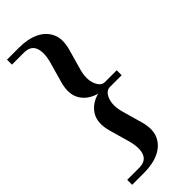

<svg xmlns="http://www.w3.org/2000/svg" viewBox="-283 -777 959 959"><g transform="rotate(-45 196.0 -298.0)"><path d="M265 -41Q282 20 263.5 61Q245 102 201 123Q157 144 95 144H10V109H95Q142 109 155.5 73.5Q169 38 152 -22L122 -128Q103 -197 129.5 -240Q156 -283 212 -298Q156 -313 129.5 -356Q103 -399 122 -468L152 -574Q169 -634 155.5 -669.5Q142 -705 95 -705H10V-740H95Q157 -740 201 -719Q245 -698 263.5 -657Q282 -616 265 -555L235 -449Q219 -393 233.5 -354Q248 -315 277 -315H360V-280H277Q248 -280 233.5 -241.5Q219 -203 235 -147Z"/></g></svg>

Font: Inria Serif
Style: Bold
Weight: 700
Designer: Black Foundry Team
Foundry: Black Foundry
Version: Version 1.000; ttfautohint (v1.8.3)